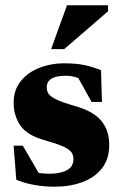

<svg xmlns="http://www.w3.org/2000/svg" viewBox="-20 -690 456 725"><path d="M221 -451Q266.5 -451 297.2 -444.5Q328 -438 361.5 -425L365 -305H326L275.5 -395.5Q251 -404 229 -404Q156.5 -404 156.5 -360.5Q156.5 -347 163.2 -336.2Q170 -325.5 192.5 -314.5Q215 -303.5 262 -290Q333 -270 362.8 -233.5Q392.5 -197 392.5 -143.5Q392.5 -89.5 365 -54.5Q337.5 -19.5 290.8 -2.2Q244 15 185.5 15Q146 15 108.8 8.2Q71.5 1.5 41.5 -11.5L31.5 -140H66L126 -37Q146.5 -34 167.5 -34Q208 -34 232.8 -47.5Q257.5 -61 257.5 -90Q257.5 -105 249 -116Q240.5 -127 217 -137.5Q193.5 -148 148.5 -160.5Q81 -179.5 56.2 -217Q31.5 -254.5 31.5 -301.5Q31.5 -350.5 58.5 -383.8Q85.5 -417 129 -434Q172.5 -451 221 -451ZM173 -504.5 233 -670H388V-647.5L222.5 -504.5Z"/></svg>

Font: Newsreader Text ExtraBold
Style: Regular
Weight: 800
Designer: Hugues Gentile
Foundry: Production Type
Version: Version 1.001